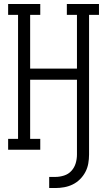

<svg xmlns="http://www.w3.org/2000/svg" viewBox="-20 -755 540 968"><path d="M228 193V137H259Q281 137 303 130Q325 123 340 106.5Q355 90 361.5 68.5Q368 47 368 24V-353H132V-55H183V0H21V-55H71V-680H21V-735H183V-680H132V-409H368V-680H317V-735H479V-680H429V24Q429 47 425 69.5Q421 92 410.5 112Q400 132 383.5 148.5Q367 165 346.5 175Q326 185 303.5 189Q281 193 259 193Z"/></svg>

Font: Iosevka Curly Slab Light
Style: Regular
Weight: 300
Monospace: yes
Designer: Belleve Invis
Foundry: Belleve Invis
Version: Version 22.1.2; ttfautohint (v1.8.4)